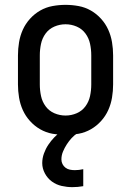

<svg xmlns="http://www.w3.org/2000/svg" viewBox="-20 -548 540 791"><path d="M250 8Q223 8 196 3Q169 -2 145.5 -15.5Q122 -29 103.5 -49.5Q85 -70 74 -94.5Q63 -119 58.5 -146Q54 -173 54 -200V-320Q54 -347 58.5 -374Q63 -401 74 -425.5Q85 -450 103.5 -470.5Q122 -491 145.5 -504.5Q169 -518 196 -523Q223 -528 250 -528Q277 -528 304 -523Q331 -518 354.5 -504.5Q378 -491 396.5 -470.5Q415 -450 426 -425.5Q437 -401 441.5 -374Q446 -347 446 -320V-200Q446 -173 441.5 -146Q437 -119 426 -94.5Q415 -70 396.5 -49.5Q378 -29 354.5 -15.5Q331 -2 304 3Q277 8 250 8ZM250 -72Q274 -72 296 -81.5Q318 -91 332 -110Q346 -129 351 -152.5Q356 -176 356 -200V-320Q356 -344 351 -367.5Q346 -391 332 -410Q318 -429 296 -438.5Q274 -448 250 -448Q226 -448 204 -438.5Q182 -429 168 -410Q154 -391 149 -367.5Q144 -344 144 -320V-200Q144 -176 149 -152.5Q154 -129 168 -110Q182 -91 204 -81.5Q226 -72 250 -72ZM278 223Q256 223 234 218Q212 213 194 200Q176 187 165 166.5Q154 146 154 124Q154 104 161 84.5Q168 65 179 48.5Q190 32 204 17.5Q218 3 234 -8H300V0Q286 9 275 21Q264 33 255 47Q246 61 239.5 76.5Q233 92 233 109Q233 119 237.5 128Q242 137 250 143Q258 149 268 151Q278 153 288 153Q297 153 305.5 152Q314 151 323 149V219Q312 221 300.5 222Q289 223 278 223Z"/></svg>

Font: Iosevka Term Curly Medium
Style: Regular
Weight: 500
Designer: Belleve Invis
Foundry: Belleve Invis
Version: Version 32.3.0